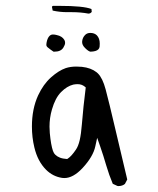

<svg xmlns="http://www.w3.org/2000/svg" viewBox="-20 -625 540 655"><path d="M281.7 -578.6Q288.6 -578.6 293 -584.5L292 -594.2Q265.1 -605 182.1 -605Q171.9 -605 160.6 -605L158.2 -603.5L157.2 -601.6L159.7 -588.9Q184.1 -583.5 209.5 -583.5H226.1Q254.9 -583.5 281.7 -578.6ZM320.3 -476.1Q320.3 -494.1 310.5 -504.4Q302.2 -512.7 288.1 -512.7Q277.3 -512.7 270.5 -505.9Q261.7 -497.1 260.3 -484.4Q260.3 -482.9 260.3 -480Q260.3 -477.1 262.2 -472.2Q264.2 -467.3 270 -461.4Q281.7 -449.7 288.6 -448.7Q308.1 -449.2 315.4 -456.5Q319.3 -460.4 319.8 -465.8Q320.3 -471.2 320.3 -476.1ZM165.5 -448.7Q188 -448.7 196.3 -462.9Q202.1 -472.2 202.1 -478.8Q202.1 -485.4 199.2 -489.3Q191.9 -501.5 173.8 -505.4Q167 -507.3 160.6 -507.3Q153.8 -507.3 148.9 -502.4Q142.1 -495.6 139.2 -481.4Q138.2 -477.1 138.2 -474.6Q138.2 -472.2 138.2 -470.2Q139.2 -466.3 142.1 -463.9Q150.9 -456.5 162.6 -448.7Q164.1 -448.7 165.5 -448.7ZM148.9 -192.9Q148.9 -223.1 157.2 -251.5Q168.5 -291 188.5 -311Q208.5 -331.1 230 -336.4Q237.8 -337.9 244.6 -337.9Q258.8 -337.9 269 -329.6L272.5 -326.7Q264.2 -261.7 259.3 -200.7Q256.8 -168.5 252 -147.2Q247.1 -126 238.8 -114.3Q223.6 -91.8 211.4 -84L209 -82.5Q193.8 -83.5 184.6 -87.2Q175.3 -90.8 169.2 -96.7Q163.1 -102.5 160.6 -110.4Q153.8 -129.9 149.9 -170.9Q148.9 -182.1 148.9 -192.9ZM383.8 9.8Q397.5 9.8 406.2 2.4L414.1 -12.7Q393.1 -100.1 372.8 -187.3Q352.5 -274.4 340.3 -320.3Q330.1 -358.4 314 -374.5L309.6 -378.4Q290.5 -393.6 259.3 -397Q249.5 -397.9 240.2 -397.9Q220.2 -397.9 204.1 -392.6Q180.2 -384.3 154.1 -361.1Q127.9 -337.9 109.9 -299.3Q88.9 -253.4 88.9 -193.4Q88.9 -156.2 97.2 -122.1Q108.4 -74.7 137.2 -45.9Q160.2 -22.9 191.9 -18.1Q195.8 -17.6 199.7 -17.6Q229.5 -17.6 261.2 -51.3Q297.9 -90.8 305.2 -126L311.5 -154.8L321.3 -127Q333 -93.3 342.5 -60.5Q352.1 -27.8 364.7 2L380.4 9.3Q382.3 9.8 383.8 9.8Z"/></svg>

Font: NaikaiFont
Style: Light
Weight: 300
Version: Version 1.89